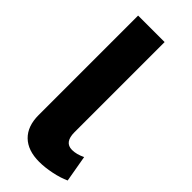

<svg xmlns="http://www.w3.org/2000/svg" viewBox="-240 -770 818 818"><g transform="rotate(45 169.0 -360.5)"><path d="M53.2 -730H212.9V-187Q212.9 -126 258.8 -126Q285.6 -126 316.9 -141.1L337.9 -21Q308.1 -7.3 268.8 0.7Q229.5 8.8 195.8 8.8Q127.4 8.8 90.3 -27.3Q53.2 -63.5 53.2 -130.9Z"/></g></svg>

Font: Raleway-v4020 ExtraBold
Style: Regular
Weight: 800
Designer: Matt McInerney, Pablo Impallari, Rodrigo Fuenzalida
Foundry: Matt McInerney, Pablo Impallari, Rodrigo Fuenzalida
Version: Version 4.020;PS 004.020;hotconv 1.0.88;makeotf.lib2.5.64775